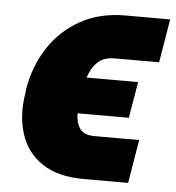

<svg xmlns="http://www.w3.org/2000/svg" viewBox="-45 -588 592 644"><g transform="rotate(5 251.0 -266.5)"><path d="M283.7 -133.8H434.1L409.7 12.7H259.3Q173.3 12.7 120.4 -22.5Q67.4 -57.6 47.4 -119.4Q27.3 -181.2 40.5 -259.8L41.5 -271.5Q54.7 -349.6 95.2 -411.6Q135.7 -473.6 200.7 -509.8Q265.6 -545.9 351.1 -545.9H502.4L478 -399.4H327.6Q296.9 -399.4 277.1 -384.5Q257.3 -369.6 245.4 -341.1Q233.4 -312.5 226.1 -271.5L225.1 -259.8Q220.7 -233.9 220.5 -204.3Q220.2 -174.8 233.9 -154.3Q247.6 -133.8 283.7 -133.8ZM413.6 -327.1 393.1 -205.1H174.3L194.8 -327.1Z"/></g></svg>

Font: Inter 24pt Black
Style: Italic
Weight: 900
Italic angle: -9.3988°
Designer: Rasmus Andersson
Foundry: rsms
Version: Version 4.001;git-66647c0bb